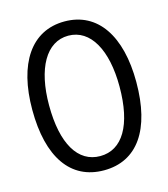

<svg xmlns="http://www.w3.org/2000/svg" viewBox="-99 -705 697 795"><g transform="rotate(-15 250.0 -308.0)"><path d="M250 11C393 11 473 -104 473 -308C473 -505 393 -627 250 -627C107 -627 27 -505 27 -308C27 -104 107 11 250 11ZM250 -50C155 -50 99 -142 99 -308C99 -465 155 -566 250 -566C345 -566 401 -465 401 -308C401 -142 345 -50 250 -50Z"/></g></svg>

Font: Inconsolata Thin
Style: Regular
Weight: 100
Monospace: yes
Designer: Raph Levien, Cyreal, Brenton Simpson
Foundry: Raph Levien, Cyreal, Google
Version: Version 3.100